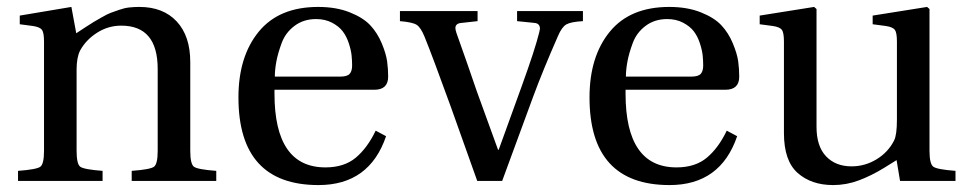

<svg xmlns="http://www.w3.org/2000/svg" viewBox="-20 -522 2792 554"><path d="M32 0V-29Q86 -33 96.5 -41Q107 -49 107 -87V-402Q107 -428 101 -436Q95 -444 75 -447L37 -452V-477L186 -502L200 -426Q204 -429 225 -442.5Q246 -456 251 -459Q256 -462 273.5 -472Q291 -482 299.5 -485Q308 -488 323.5 -493.5Q339 -499 353 -500.5Q367 -502 382 -502Q451 -502 490 -460Q529 -418 529 -343V-87Q529 -49 539.5 -41Q550 -33 604 -29V0H360V-29Q414 -33 424.5 -41Q435 -49 435 -87V-323Q435 -448 330 -448Q292 -448 260 -427.5Q228 -407 211 -376Q201 -356 201 -321V-87Q201 -49 211.5 -41Q222 -33 276 -29V0Z M773 -301H962Q982 -301 989 -309Q996 -317 996 -333Q996 -347 994.5 -362Q993 -377 986.5 -397Q980 -417 969 -431.5Q958 -446 938 -456.5Q918 -467 892 -467Q856 -467 830 -447.5Q804 -428 793 -398.5Q782 -369 777.5 -345Q773 -321 773 -301ZM668 -241Q668 -359 726.5 -430.5Q785 -502 898 -502Q950 -502 989 -486.5Q1028 -471 1048.5 -449Q1069 -427 1081.5 -397Q1094 -367 1097 -345Q1100 -323 1100 -301Q1100 -263 1060 -263H772V-252Q772 -39 919 -39Q973 -39 1006.5 -67Q1040 -95 1064 -145L1094 -129Q1046 12 899 12Q668 12 668 -241Z M1134 -461V-490H1358V-461L1313 -456Q1294 -455 1294 -441Q1294 -436 1297 -427Q1307 -399 1327 -342Q1347 -285 1356 -258L1417 -90H1419L1486 -275Q1524 -380 1536 -429Q1538 -437 1538 -439Q1538 -455 1521 -456L1472 -461V-490H1662V-461Q1627 -459 1614 -451.5Q1601 -444 1590 -418Q1546 -318 1518 -242L1429 0H1357L1280 -216Q1227 -362 1205 -416Q1194 -443 1182 -450.5Q1170 -458 1134 -461Z M1786 -301H1975Q1995 -301 2002 -309Q2009 -317 2009 -333Q2009 -347 2007.5 -362Q2006 -377 1999.5 -397Q1993 -417 1982 -431.5Q1971 -446 1951 -456.5Q1931 -467 1905 -467Q1869 -467 1843 -447.5Q1817 -428 1806 -398.5Q1795 -369 1790.5 -345Q1786 -321 1786 -301ZM1681 -241Q1681 -359 1739.5 -430.5Q1798 -502 1911 -502Q1963 -502 2002 -486.5Q2041 -471 2061.5 -449Q2082 -427 2094.5 -397Q2107 -367 2110 -345Q2113 -323 2113 -301Q2113 -263 2073 -263H1785V-252Q1785 -39 1932 -39Q1986 -39 2019.5 -67Q2053 -95 2077 -145L2107 -129Q2059 12 1912 12Q1681 12 1681 -241Z M2172 -452V-477L2329 -502L2336 -496V-156Q2336 -100 2363.5 -71Q2391 -42 2437 -42Q2476 -42 2509.5 -62.5Q2543 -83 2560 -117Q2568 -133 2568 -177V-402Q2568 -428 2562 -436Q2556 -444 2536 -447L2498 -452V-477L2655 -502L2662 -496V-87Q2662 -49 2673 -41Q2684 -33 2737 -29V0H2577L2567 -60Q2566 -59 2530 -37Q2494 -15 2458 -1.5Q2422 12 2384 12Q2321 12 2281.5 -23Q2242 -58 2242 -138V-402Q2242 -428 2236 -436Q2230 -444 2210 -447Z"/></svg>

Font: Heuristica
Style: Regular
Weight: 400
Version: Version 1.0.1 ; ttfautohint (v1.4.1)